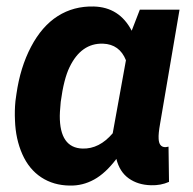

<svg xmlns="http://www.w3.org/2000/svg" viewBox="-20 -558 591 588"><path d="M529.8 -528.3 470.2 -178.7Q464.8 -148.4 465.8 -133.3Q466.8 -108.4 484.9 -107.4Q486.8 -106.9 496.1 -108.9L497.6 -1Q472.2 10.3 442.4 9.3Q402.3 8.3 374.3 -11.7Q346.2 -31.7 336.4 -71.3Q303.2 -27.3 268.1 -8.1Q232.9 11.2 193.8 10.3Q144 9.8 106.4 -14.9Q68.8 -39.6 48.3 -85.9Q27.8 -132.3 25.9 -189Q24.4 -219.2 27.3 -248.5L30.3 -270Q42 -352.1 75.2 -415Q108.4 -478 157 -508.8Q205.6 -539.6 267.1 -538.1Q345.7 -536.1 383.3 -463.9L408.2 -528.3ZM166 -246.1 163.6 -216.3 163.1 -203.6Q162.6 -105 232.9 -103Q284.2 -101.6 325.2 -149.9L365.7 -373.5Q346.2 -422.4 295.4 -424.3Q228.5 -426.3 192.9 -352.1Q175.3 -315.9 166 -246.1Z"/></svg>

Font: RobotoInd
Style: Bold Italic
Weight: 700
Italic angle: -12°
Designer: Google
Version: Version 2.001150; 2014